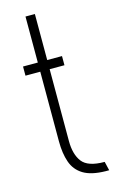

<svg xmlns="http://www.w3.org/2000/svg" viewBox="-111 -745 474 790"><g transform="rotate(-15 126.0 -350.0)"><path d="M237 0Q176 -1 142.5 -21.5Q109 -42 96 -79.5Q83 -117 83 -168V-465H20V-504H83V-700H123V-504H186V-465H123V-159Q123 -102 147.5 -70Q172 -38 242 -38H243L252 0Z"/></g></svg>

Font: Stick No Bills ExtraLight
Style: Regular
Weight: 200
Designer: Kosala Senevirathne, Siva Puranthara, Lasantha Premarathna, Tharique Azeez
Foundry: mooniak
Version: Version 2.000